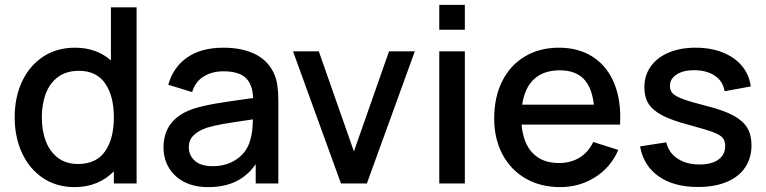

<svg xmlns="http://www.w3.org/2000/svg" viewBox="-20 -750 3133 785"><path d="M538.5 -720V0H445.5V-49.5Q415.5 -18.5 375 -1.8Q334.5 15 284.5 15Q211 15 155.5 -22.2Q100 -59.5 70 -124.5Q40 -189.5 40 -270.5Q40 -352 70.2 -416.8Q100.5 -481.5 156.2 -518.2Q212 -555 286.5 -555Q374.5 -555 433.5 -503V-720ZM445.5 -270.5Q445.5 -358 409.8 -409.2Q374 -460.5 302.5 -460.5Q252 -460.5 218 -435.8Q184 -411 167.5 -368Q151 -325 151 -270.5Q151 -215.5 167.5 -172.5Q184 -129.5 217.2 -104.5Q250.5 -79.5 299 -79.5Q373 -79.5 409.2 -130.8Q445.5 -182 445.5 -270.5Z M1118 -332.5V0H1025.5V-78.5Q992 -31 944.2 -8Q896.5 15 831 15Q773 15 732 -6.8Q691 -28.5 669.8 -65.2Q648.5 -102 648.5 -147Q648.5 -266.5 776 -307Q814.5 -318.5 863.2 -326.8Q912 -335 998.5 -347L1015 -349Q1012.5 -406 984 -432.2Q955.5 -458.5 893 -458.5Q847.5 -458.5 813 -437.5Q778.5 -416.5 765.5 -373.5L668 -403.5Q688 -475 745.2 -515Q802.5 -555 894 -555Q968.5 -555 1021.5 -529.5Q1074.5 -504 1099 -452Q1110.5 -427.5 1114.2 -399.8Q1118 -372 1118 -332.5ZM1003 -177.5Q1013 -206.5 1014 -262L1001 -260Q928 -249.5 891.8 -243Q855.5 -236.5 826.5 -228Q791.5 -216 771.8 -197Q752 -178 752 -148Q752 -114.5 776.8 -92.5Q801.5 -70.5 849.5 -70.5Q892 -70.5 924.5 -85.8Q957 -101 976.8 -125.5Q996.5 -150 1003 -177.5Z M1374 0 1178 -540H1283.5L1427 -131L1570.5 -540H1676L1480 0Z M1776 -628.5V-730H1880.5V-628.5ZM1776 0V-540H1880.5V0Z M2112.5 -240.5Q2119 -164.5 2158 -124Q2197 -83.5 2265 -83.5Q2313.5 -83.5 2349.5 -105.5Q2385.5 -127.5 2405.5 -169.5L2508 -137Q2477 -65.5 2413 -25.2Q2349 15 2270 15Q2190 15 2129 -20.2Q2068 -55.5 2034.2 -119.2Q2000.5 -183 2000.5 -265.5Q2000.5 -353 2033.5 -418.5Q2066.5 -484 2126.5 -519.5Q2186.5 -555 2265 -555Q2342.5 -555 2399 -520.5Q2455.5 -486 2485.8 -421.8Q2516 -357.5 2516 -270Q2516 -260.5 2515 -240.5ZM2115 -322H2408Q2400 -393.5 2365.8 -428Q2331.5 -462.5 2269 -462.5Q2202.5 -462.5 2163.8 -426.8Q2125 -391 2115 -322Z M2597 -151.5 2704 -168Q2714 -125.5 2750.2 -101.5Q2786.5 -77.5 2840.5 -77.5Q2889.5 -77.5 2917.2 -97.5Q2945 -117.5 2945 -152.5Q2945 -174 2935 -186.2Q2925 -198.5 2895.8 -209.5Q2866.5 -220.5 2800 -238.5Q2729 -257 2689.2 -277.5Q2649.5 -298 2632 -325.2Q2614.5 -352.5 2614.5 -393Q2614.5 -441.5 2640.5 -478.2Q2666.5 -515 2714 -535Q2761.5 -555 2824.5 -555Q2886 -555 2935 -535.5Q2984 -516 3013.8 -480Q3043.5 -444 3049.5 -396.5L2942.5 -377Q2936.5 -417 2903.2 -440Q2870 -463 2817 -463Q2773 -463 2746 -445.2Q2719 -427.5 2719 -398.5Q2719 -380 2730.5 -368Q2742 -356 2773.5 -344.5Q2805 -333 2870 -316.5Q2939 -299 2978.2 -277.8Q3017.5 -256.5 3035 -227.8Q3052.5 -199 3052.5 -156.5Q3052.5 -103.5 3026.2 -65Q3000 -26.5 2950.8 -6Q2901.5 14.5 2833.5 14.5Q2735 14.5 2673 -29Q2611 -72.5 2597 -151.5Z"/></svg>

Font: Manrope KiralyPet SmBd KiralyPet
Style: Regular
Weight: 600
Designer: Mikhail Sharanda
Foundry: Mikhail Sharanda
Version: Version 4.502